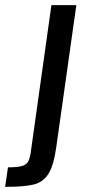

<svg xmlns="http://www.w3.org/2000/svg" viewBox="-107 -530 362 747"><path d="M-76 121Q-39 121 -22 116Q-5 111 1.5 100.5Q8 90 12 67L93 -510H190L112 42Q102 113 82 145.5Q62 178 25.5 187.5Q-11 197 -87 197Z"/></svg>

Font: Assailand Medium
Style: Italic
Weight: 500
Italic angle: -8°
Designer: Hector Gatti with collaboration of the Omnibus-Type team
Foundry: Omnibus-Type
Version: Version 0.072;October 19, 2019;FontCreator 12.0.0.2547 64-bi